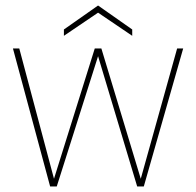

<svg xmlns="http://www.w3.org/2000/svg" viewBox="-20 -677 712 697"><path d="M162 0 27 -501H50L176 -28L324 -501H348L491 -28L623 -501H645L502 0H478L336 -473L186 0ZM212 -547V-570L336 -657L460 -570V-547L336 -631Z"/></svg>

Font: DM Sans 18pt Thin
Style: Regular
Weight: 250
Designer: Colophon Foundry, Jonny Pinhorn
Foundry: Colophon Foundry
Version: Version 4.004;gftools[0.9.30]